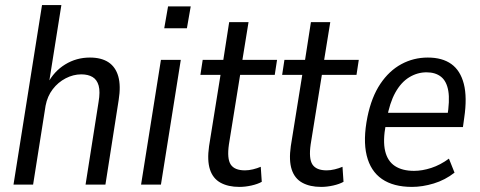

<svg xmlns="http://www.w3.org/2000/svg" viewBox="-20 -725 1886 754"><path d="M33 0 145 -705H221L172 -397H167Q192 -445 236 -472Q280 -499 333 -499Q378 -499 406 -480.5Q434 -462 444.5 -425Q455 -388 446 -332L394 0H316L367 -324Q374 -365 367.5 -388.5Q361 -412 343.5 -422.5Q326 -433 299 -433Q268 -433 238 -417.5Q208 -402 187 -374.5Q166 -347 159 -310L110 0Z M625 -614 640 -700H729L714 -614ZM534 0 612 -490H690L612 0Z M920 9Q876 9 846 -7.5Q816 -24 804.5 -59.5Q793 -95 801 -151L846 -431H767L776 -490H857L880 -638H956L932 -490H1068L1059 -431H923L879 -158Q871 -102 886 -79Q901 -56 942 -56Q957 -56 973.5 -60Q990 -64 1004 -70L1008 -11Q992 -2 967.5 3.5Q943 9 920 9Z M1241 9Q1197 9 1167 -7.5Q1137 -24 1125.5 -59.5Q1114 -95 1122 -151L1167 -431H1088L1097 -490H1178L1201 -638H1277L1253 -490H1389L1380 -431H1244L1200 -158Q1192 -102 1207 -79Q1222 -56 1263 -56Q1278 -56 1294.5 -60Q1311 -64 1325 -70L1329 -11Q1313 -2 1288.5 3.5Q1264 9 1241 9Z M1598 9Q1525 9 1480 -22Q1435 -53 1420 -114.5Q1405 -176 1423 -266Q1439 -344 1473.5 -395.5Q1508 -447 1556 -473Q1604 -499 1660 -499Q1717 -499 1752.5 -473.5Q1788 -448 1801.5 -395.5Q1815 -343 1803 -262L1798 -226H1478L1487 -282H1754L1736 -264Q1747 -330 1740.5 -368Q1734 -406 1712 -423.5Q1690 -441 1655 -441Q1619 -441 1587 -421.5Q1555 -402 1532.5 -361.5Q1510 -321 1499 -258L1495 -236Q1483 -172 1492.5 -132Q1502 -92 1531 -73Q1560 -54 1606 -54Q1638 -54 1673.5 -65.5Q1709 -77 1743 -102L1765 -47Q1728 -18 1683.5 -4.5Q1639 9 1598 9Z"/></svg>

Font: Nunito Sans 10pt Condensed
Style: Italic
Weight: 400
Width: 3
Italic angle: -9°
Designer: Vernon Adams
Foundry: Vernon Adams
Version: Version 3.101;gftools[0.9.27]